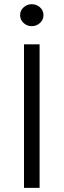

<svg xmlns="http://www.w3.org/2000/svg" viewBox="-20 -916 310 936"><path d="M97 0V-700H173V0ZM135 -788.5Q111.5 -788.5 94.8 -804Q78 -819.5 78 -842.5Q78 -865 95 -880.2Q112 -895.5 135 -895.5Q158 -895.5 175 -880.2Q192 -865 192 -842.5Q192 -819.5 175 -804Q158 -788.5 135 -788.5Z"/></svg>

Font: Geologica ExtraLight
Style: Regular
Weight: 200
Designer: Sindre Bremnes, Frode Helland
Foundry: Monokrom Skriftforlag AS
Version: Version 1.010; ttfautohint (v1.8.4.7-5d5b);gftools[0.9.28]